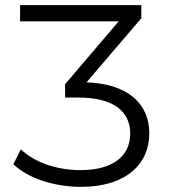

<svg xmlns="http://www.w3.org/2000/svg" viewBox="-20 -720 655 746"><path d="M295 6C471 6 560 -84 560 -201C560 -280 522 -342 443 -375C408 -390 366 -398 316 -400L529 -649V-700H58V-637H441L233 -393V-341H284C423 -341 486 -286 486 -201C486 -113 418 -59 293 -59C194 -59 109 -93 61 -140L32 -82C85 -30 186 6 295 6Z"/></svg>

Font: Montserrat Z
Style: Regular
Weight: 400
Designer: Julieta Ulanovsky
Foundry: Julieta Ulanovsky
Version: Version 8.000